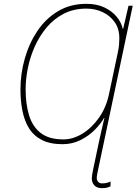

<svg xmlns="http://www.w3.org/2000/svg" viewBox="-20 -744 729 1004"><path d="M514 240Q487 240 473.5 225.5Q460 211 460 188Q460 181 462 169Q464 157 466 147L497 0Q505 -36 512 -67.5Q519 -99 526 -127H524Q507 -97 475.5 -65Q444 -33 401 -11.5Q358 10 307 10Q241 10 198 -12.5Q155 -35 131 -74.5Q107 -114 97 -166Q87 -218 87 -276Q87 -358 109.5 -437.5Q132 -517 175.5 -582Q219 -647 283.5 -685.5Q348 -724 432 -724Q486 -724 526 -705Q566 -686 590.5 -656Q615 -626 622 -593H624L652 -714H674L492 148Q490 159 488 168.5Q486 178 486 187Q486 198 493 206.5Q500 215 514 215Q528 215 539.5 212Q551 209 558 205V230Q551 234 540 237Q529 240 514 240ZM312 -15Q361 -15 410 -44.5Q459 -74 497 -127.5Q535 -181 550 -252L596 -469Q601 -492 602.5 -510Q604 -528 604 -544Q604 -594 579.5 -628.5Q555 -663 516 -681Q477 -699 432 -699Q365 -699 313 -672Q261 -645 223.5 -600Q186 -555 161.5 -500Q137 -445 125.5 -387Q114 -329 114 -277Q114 -200 132 -141Q150 -82 193 -48.5Q236 -15 312 -15Z"/></svg>

Font: Noto Sans Thin
Style: Italic
Weight: 100
Italic angle: -12°
Designer: Monotype Design Team
Foundry: Monotype Imaging Inc.
Version: Version 2.013; ttfautohint (v1.8.4.7-5d5b)